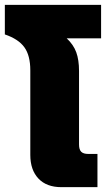

<svg xmlns="http://www.w3.org/2000/svg" viewBox="-45 -772 437 792"><path d="M80 -133V-482Q80 -543 55.5 -577Q31 -611 -25 -630V-752H372V-614H230Q258 -588 269.5 -556.5Q281 -525 281 -479V-176Q281 -155 290 -146Q299 -137 319 -137H357V0H208Q147 0 113.5 -35.5Q80 -71 80 -133Z"/></svg>

Font: Prompt ExtraBold
Style: Regular
Weight: 800
Designer: Katatrad Team
Foundry: CadsonDemak
Version: Version 1.001